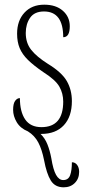

<svg xmlns="http://www.w3.org/2000/svg" viewBox="-20 -562 365 820"><path d="M156 10Q154 10 153 10Q172 28 182.5 54.5Q193 81 199 113Q207 163 219.5 185Q232 207 250 207Q272 207 279.5 186.5Q287 166 287 131Q301 131 309.5 142.5Q318 154 318 172Q318 201 299.5 219.5Q281 238 252 238Q215 238 197 209Q179 180 168 121Q159 76 143.5 46.5Q128 17 99 -1Q67 -14 51.5 -40Q36 -66 36 -93Q36 -119 44.5 -131Q53 -143 65 -143Q65 -85 87.5 -52Q110 -19 157 -19Q250 -19 250 -128Q250 -163 233.5 -192Q217 -221 165 -254Q124 -282 99.5 -306Q75 -330 64 -356.5Q53 -383 53 -418Q53 -474 84.5 -508Q116 -542 169 -542Q219 -542 248.5 -516Q278 -490 278 -450Q278 -403 250 -403Q250 -513 168 -513Q127 -513 108.5 -486Q90 -459 90 -421Q90 -379 113 -349.5Q136 -320 185 -289Q244 -253 265.5 -215.5Q287 -178 287 -130Q287 -64 252.5 -27Q218 10 156 10Z"/></svg>

Font: Noto Serif ExtraCondensed ExtraLight
Style: Regular
Weight: 200
Width: 2
Designer: Monotype Design Team
Foundry: Monotype Imaging Inc.
Version: Version 2.015